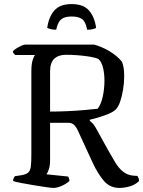

<svg xmlns="http://www.w3.org/2000/svg" viewBox="-20 -923 703 943"><path d="M242 0Q233 0 205.5 -4Q178 -8 144.5 -13.5Q111 -19 83 -24.5Q55 -30 44 -34Q44 -42 47.5 -48.5Q51 -55 54 -58L83 -62Q108 -66 118.5 -75.5Q129 -85 131.5 -105.5Q134 -126 134 -163V-571Q134 -608 140.5 -628.5Q147 -649 153 -653H55Q52 -655 48 -659.5Q44 -664 43 -671Q49 -678 61 -685.5Q73 -693 85.5 -698.5Q98 -704 104 -704H442Q482 -693 518.5 -671Q555 -649 579 -620Q590 -593 590 -550Q590 -517 584.5 -483Q579 -449 569.5 -422Q560 -395 546 -383Q532 -370 494.5 -356.5Q457 -343 421 -335V-330Q432 -321 439 -312.5Q446 -304 460 -278L508 -191Q528 -155 545.5 -126Q563 -97 585 -79.5Q607 -62 638 -60L655 -59Q657 -56 660 -49.5Q663 -43 663 -34Q644 -15 617 -7.5Q590 0 567 0Q519 0 489.5 -35.5Q460 -71 437 -120L366 -274Q356 -297 345 -308.5Q334 -320 314 -320H226V-135Q226 -110 220 -92Q214 -74 208 -67L314 -56Q316 -54 318.5 -48Q321 -42 321 -34Q307 -21 284 -10.5Q261 0 242 0ZM226 -375Q266 -375 310.5 -377Q355 -379 395 -382.5Q435 -386 460 -389Q477 -412 485 -450Q493 -488 493 -528Q493 -560 486.5 -588.5Q480 -617 464 -633Q449 -640 422 -644.5Q395 -649 364 -651.5Q333 -654 304 -654Q268 -654 247 -635Q226 -616 226 -572ZM332 -903Q390 -903 417.5 -871Q445 -839 452 -786Q448 -783 436.5 -780Q425 -777 408 -777Q401 -815 384 -828.5Q367 -842 332 -842Q298 -842 281 -828.5Q264 -815 256 -777Q241 -777 229 -780Q217 -783 212 -786Q219 -839 246.5 -871Q274 -903 332 -903Z"/></svg>

Font: Texturina 72pt Medium
Style: Regular
Weight: 500
Designer: Guillermo Torres Carreño
Foundry: Omnibus-Type
Version: Version 1.002; ttfautohint (v1.8.3)